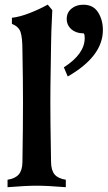

<svg xmlns="http://www.w3.org/2000/svg" viewBox="-20 -797 459 819"><path d="M269 -470.7 252.4 -509.8Q341.3 -566.9 341.3 -634.3Q341.3 -654.8 335.4 -654.8Q304.7 -654.8 284.7 -672.1Q264.6 -689.5 264.6 -716.3Q264.6 -743.2 284.7 -760Q304.7 -776.9 335.4 -776.9Q377.9 -776.9 398.4 -744.4Q418.9 -711.9 418.9 -668.9Q418.9 -556.6 269 -470.7ZM194.8 -361.3Q194.3 -304.7 197.8 -105.5Q198.2 -70.3 213.1 -52.7Q228 -35.2 260.7 -30.3V1.5Q181.6 -4.9 136.7 -4.9Q91.3 -4.9 12.2 1.5V-30.3Q44.4 -35.2 59.8 -52.7Q75.2 -70.3 75.7 -105.5Q78.1 -257.8 78.1 -361.3Q78.1 -451.2 75.7 -580.6Q75.7 -635.7 67.9 -659.7Q60.1 -683.6 30.8 -695.3V-721.2Q63.5 -724.6 106.2 -741.2Q148.9 -757.8 183.6 -777.3L203.1 -753.9Q197.8 -650.9 197.8 -604Q197.8 -585.9 196.3 -504.9Q194.8 -423.8 194.8 -361.3Z"/></svg>

Font: Flanker
Style: Bold
Weight: 700
Designer: Flanker
Foundry: Flanker
Version: Version 2.021